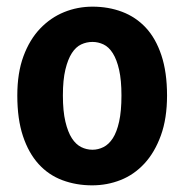

<svg xmlns="http://www.w3.org/2000/svg" viewBox="-20 -548 554 577"><path d="M258 -528Q306 -528 347 -512.5Q388 -497 418 -465Q448 -433 465 -382Q482 -331 482 -261Q482 -192 463.5 -141Q445 -90 414 -56.5Q383 -23 342.5 -7Q302 9 257 9Q209 9 167.5 -6.5Q126 -22 96 -55Q66 -88 49 -139Q32 -190 32 -261Q32 -329 50.5 -379Q69 -429 100.5 -462Q132 -495 172.5 -511.5Q213 -528 258 -528ZM169 -261Q169 -214 176.5 -182.5Q184 -151 196 -132.5Q208 -114 224 -106Q240 -98 258 -98Q275 -98 291 -106Q307 -114 319 -132.5Q331 -151 338 -182.5Q345 -214 345 -261Q345 -307 338 -338Q331 -369 319 -388Q307 -407 291 -414.5Q275 -422 258 -422Q240 -422 224 -414.5Q208 -407 196 -388.5Q184 -370 176.5 -339Q169 -308 169 -261Z"/></svg>

Font: Mukta Malar ExtraBold
Style: Regular
Weight: 800
Designer: Aadarsh Rajan, Girish Dalvi, Yashodeep Gholap
Foundry: Ek Type
Version: Version 2.538;PS 1.000;hotconv 16.6.51;makeotf.lib2.5.65220;